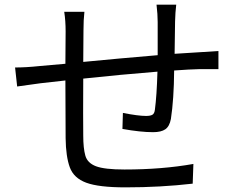

<svg xmlns="http://www.w3.org/2000/svg" viewBox="-20 -791 1040 828"><path d="M45 -500Q92 -500 149 -506L262 -516L263 -655Q263 -702 257 -740H344Q340 -706 340 -659L339 -524Q493 -539 660 -553V-696Q660 -729 655 -771H740Q736 -738 735 -699L733 -559L844 -566Q885 -569 922 -571V-493Q881 -493 843 -493Q798 -492 731 -487Q730 -363 717 -278Q711 -246 693 -233.5Q675 -221 640 -221Q586 -221 508 -235L510 -304Q576 -291 610 -291Q628 -291 637 -296Q646 -301 648 -318Q656 -378 659 -482Q497 -469 339 -452Q338 -281 339 -206Q339 -152 348 -120Q357 -88 394 -74Q431 -60 517 -60Q679 -60 814 -84L811 1Q673 17 521 17Q406 17 352 -3Q298 -23 281 -69.5Q264 -116 263 -195Q262 -294 262 -444L155 -432Q102 -425 54 -418Z"/></svg>

Font: Gothic Nguyen
Style: Regular
Weight: 400
Designer: MORI Takayuki
Version: Version 1.220;July 21, 2023;FontCreator 14.0.0.2814 64-bit